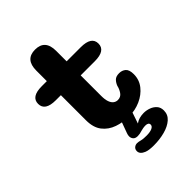

<svg xmlns="http://www.w3.org/2000/svg" viewBox="-251 -772 1121 1121"><g transform="rotate(-45 309.5 -212.0)"><path d="M125.5 -360Q37.5 -360 37.5 -418Q37.5 -476 125.5 -476H167.5V-563Q167.5 -655 249 -655Q331 -655 331 -563V-476H447.5Q536 -476 536 -418Q536 -360 447.5 -360H331V-190Q331 -161 337.5 -142Q344 -123 355.8 -113.8Q367.5 -104.5 383 -104.5Q407.5 -104.5 421 -124Q434.5 -143.5 439 -165Q445.5 -183 458.5 -196.8Q471.5 -210.5 498.5 -210.5Q523 -210.5 539.2 -196.2Q555.5 -182 555.5 -145.5Q555.5 -99.5 527.8 -64.5Q500 -29.5 456 -10Q412 9.5 363 9.5Q312.5 9.5 267.8 -6Q223 -21.5 195.2 -57Q167.5 -92.5 167.5 -152.5V-360ZM344.5 231.5Q325 231.5 309.5 229.5Q294 227.5 283 223Q250 209.5 250 185Q250 169.5 260.2 161Q270.5 152.5 283.5 152.5Q295 152.5 311.5 157Q321 159.5 331.8 160.2Q342.5 161 355.5 161Q383 161 400 153.5Q417 146 417 132Q417 123 410.2 118.5Q403.5 114 392 114Q381 114 371.2 115.8Q361.5 117.5 352.5 120Q343.5 123 334.5 124.8Q325.5 126.5 316.5 126.5Q297 126.5 288 116.2Q279 106 279 91.5Q279 86.5 280.2 80.8Q281.5 75 283.5 69.5L309 0Q314.5 -15 328.8 -27.2Q343 -39.5 362 -39.5Q377 -39.5 387.2 -33Q397.5 -26.5 397.5 -14Q397.5 -11 396.2 -7.2Q395 -3.5 394 0L368.5 75Q382.5 64.5 399.8 59.8Q417 55 436 55Q458 55 479.5 62.8Q501 70.5 515.5 86.5Q530 102.5 530 128.5Q530 163 503.8 186Q477.5 209 435.2 220.2Q393 231.5 344.5 231.5Z"/></g></svg>

Font: Sono ExtraLight Monospace
Style: Bold
Weight: 700
Version: Version 2.112